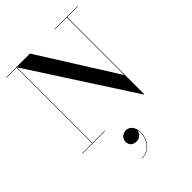

<svg xmlns="http://www.w3.org/2000/svg" viewBox="-298 -884 1335 1335"><g transform="rotate(-45 370.0 -216.0)"><path d="M122 -750V-3.5H241.5V0H19V-3.5H118.5V-746.5H19V-750ZM721 -750V-746.5H616V10H611.5L120 -750H254L612 -181V-746.5H494V-750ZM288 317.5V314.5Q331.5 314.5 361 289.8Q390.5 265 402.2 226.5Q414 188 404 147.5H405Q407 161.5 399.5 175Q392 188.5 378 197.5Q364 206.5 346 206.5Q317.5 206.5 303.5 190.8Q289.5 175 289.5 153Q289.5 138 297.2 125.5Q305 113 319 105.8Q333 98.5 349.5 98.5Q375.5 98.5 393.8 121Q412 143.5 412 184Q412 218 397.5 248.5Q383 279 355.2 298.2Q327.5 317.5 288 317.5Z"/></g></svg>

Font: Bodoni Moda 48pt Medium
Style: Regular
Weight: 500
Designer: Owen Earl
Foundry: indestructible type
Version: Version 2.005